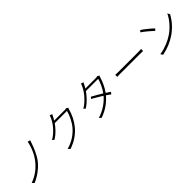

<svg xmlns="http://www.w3.org/2000/svg" viewBox="376 -2337 3938 3938"><g transform="rotate(-45 2345.0 -368.5)"><path d="M749 -681Q743 -665 736 -645Q729 -625 724 -610Q711 -573 694 -529.5Q677 -486 656 -440.5Q635 -395 609 -350Q583 -305 552 -265Q519 -222 477 -182.5Q435 -143 388.5 -108.5Q342 -74 292 -45.5Q242 -17 193 4L151 -40Q261 -79 350.5 -144Q440 -209 508.5 -294.5Q577 -380 623 -482Q669 -584 691 -696Z M1773 -600Q1769 -592 1764 -579.5Q1759 -567 1757 -559Q1747 -521 1731 -478Q1715 -435 1693.5 -391.5Q1672 -348 1645 -305.5Q1618 -263 1586 -224Q1523 -146 1432.5 -81.5Q1342 -17 1208 31L1165 -11Q1289 -46 1383.5 -108.5Q1478 -171 1545 -251Q1575 -287 1600.5 -328Q1626 -369 1647 -411.5Q1668 -454 1683.5 -495.5Q1699 -537 1707 -573H1353Q1311 -513 1252 -451Q1193 -389 1110 -335L1067 -366Q1128 -402 1177.5 -446Q1227 -490 1265 -535Q1303 -580 1329 -622.5Q1355 -665 1369 -698Q1374 -708 1381 -726.5Q1388 -745 1391 -760L1448 -740Q1440 -726 1431 -708.5Q1422 -691 1416 -679Q1408 -665 1400 -649.5Q1392 -634 1381 -618H1681Q1698 -618 1710 -619Q1722 -620 1730 -625Z M2691 -614Q2687 -606 2682 -593.5Q2677 -581 2675 -574Q2655 -505 2618.5 -425.5Q2582 -346 2530 -274Q2587 -238 2623 -212L2590 -169Q2573 -183 2549.5 -199Q2526 -215 2499 -234Q2435 -157 2340 -87.5Q2245 -18 2111 31L2067 -9Q2129 -27 2185 -54Q2241 -81 2290.5 -114Q2340 -147 2382 -184.5Q2424 -222 2457 -261Q2427 -281 2395.5 -300Q2364 -319 2334 -337Q2304 -355 2277.5 -370Q2251 -385 2230 -397L2260 -432Q2303 -409 2365 -374Q2427 -339 2488 -301Q2538 -369 2573 -445.5Q2608 -522 2625 -586H2270Q2226 -523 2163.5 -457Q2101 -391 2016 -334L1975 -365Q2037 -403 2087 -448.5Q2137 -494 2175.5 -540Q2214 -586 2241 -629Q2268 -672 2283 -706Q2289 -716 2296 -734.5Q2303 -753 2306 -768L2362 -749Q2354 -734 2345.5 -717Q2337 -700 2330 -687Q2323 -674 2315.5 -660Q2308 -646 2298 -631H2598Q2616 -631 2628 -633Q2640 -635 2648 -639Z M2931 -397Q2950 -395 2980 -394Q3010 -393 3053 -393H3582Q3620 -393 3643 -394Q3666 -395 3680 -397V-337Q3667 -338 3641.5 -339Q3616 -340 3583 -340H3053Q3013 -340 2982 -339.5Q2951 -339 2931 -337Z M3943 -684Q3969 -668 4002.5 -642.5Q4036 -617 4070 -589.5Q4104 -562 4134.5 -535.5Q4165 -509 4184 -490L4147 -453Q4129 -471 4100 -497Q4071 -523 4037.5 -551Q4004 -579 3970.5 -605Q3937 -631 3910 -649ZM3884 -42Q3950 -52 4006.5 -68.5Q4063 -85 4111.5 -105Q4160 -125 4200.5 -147Q4241 -169 4275 -191Q4327 -225 4373 -266.5Q4419 -308 4458 -353Q4497 -398 4527 -444Q4557 -490 4576 -532L4606 -481Q4552 -381 4479 -300.5Q4406 -220 4317.5 -158.5Q4229 -97 4127.5 -55Q4026 -13 3916 8Z"/></g></svg>

Font: Kinto Sans Light
Style: Regular
Weight: 300
Designer: Authors: Ryoko NISHIZUKA  (kana & ideographs); Paul D. Hunt (Latin, Greek & Cyrillic); Wenlong ZHANG  (bopomofo); Sandol
Foundry: Adobe Systems Incorporated, ookami Inc.
Version: Version 0.001